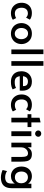

<svg xmlns="http://www.w3.org/2000/svg" viewBox="1674 -2448 1016 4403"><g transform="rotate(90 2181.5 -247.0)"><path d="M162.1 -18.6Q108.4 -48.8 76.2 -104.5Q43.9 -160.2 43.9 -235.4Q43.9 -305.7 73.2 -359.4Q102.5 -413.1 156.2 -442.4Q210 -470.7 280.3 -470.7Q333 -470.7 371.1 -457Q410.2 -444.3 431.6 -423.8Q416 -394.5 383.8 -336.9Q341.8 -378.9 289.1 -378.9Q224.6 -378.9 191.4 -339.8Q158.2 -300.8 158.2 -236.3Q158.2 -162.1 192.4 -121.1Q226.6 -80.1 289.1 -80.1Q320.3 -80.1 349.6 -88.9Q378.9 -97.7 394.5 -110.4Q408.2 -85 433.6 -34.2Q412.1 -16.6 372.1 -3.9Q333 9.8 285.2 9.8Q216.8 9.8 162.1 -18.6Z M625 -22.5Q569.3 -53.7 540 -109.4Q509.8 -164.1 509.8 -231.4Q509.8 -296.9 539.1 -351.6Q568.4 -407.2 624 -439.5Q678.7 -470.7 751 -470.7Q823.2 -470.7 877 -439.5Q931.6 -407.2 960.9 -351.6Q991.2 -296.9 991.2 -231.4Q991.2 -164.1 960.9 -109.4Q930.7 -53.7 876 -22.5Q822.3 9.8 751 9.8Q679.7 9.8 625 -22.5ZM844.7 -121.1Q878.9 -164.1 878.9 -228.5Q878.9 -293.9 842.8 -338.9Q806.6 -382.8 748 -382.8Q690.4 -382.8 656.2 -338.9Q622.1 -294.9 622.1 -228.5Q622.1 -165 659.2 -121.1Q696.3 -78.1 753.9 -78.1Q811.5 -78.1 844.7 -121.1Z M1115.2 -735.4Q1141.6 -735.4 1221.7 -735.4Q1221.7 -550.8 1221.7 0Q1195.3 0 1115.2 0Q1115.2 -183.6 1115.2 -735.4Z M1382.8 -735.4Q1409.2 -735.4 1489.3 -735.4Q1489.3 -550.8 1489.3 0Q1462.9 0 1382.8 0Q1382.8 -183.6 1382.8 -735.4Z M1721.7 -22.5Q1666 -54.7 1640.6 -109.4Q1614.3 -164.1 1614.3 -228.5Q1614.3 -301.8 1644.5 -357.4Q1675.8 -412.1 1729.5 -441.4Q1783.2 -470.7 1851.6 -470.7Q1957 -470.7 2008.8 -412.1Q2060.5 -353.5 2060.5 -248Q2060.5 -220.7 2057.6 -192.4Q1947.3 -192.4 1727.5 -192.4Q1738.3 -130.9 1770.5 -103.5Q1803.7 -77.1 1861.3 -77.1Q1909.2 -77.1 1940.4 -85Q1971.7 -92.8 1997.1 -107.4Q2008.8 -81.1 2030.3 -30.3Q2004.9 -13.7 1961.9 -2Q1918.9 9.8 1858.4 9.8Q1776.4 9.8 1721.7 -22.5ZM1955.1 -266.6Q1956.1 -329.1 1928.7 -354.5Q1900.4 -379.9 1848.6 -379.9Q1743.2 -379.9 1727.5 -266.6Q1803.7 -266.6 1955.1 -266.6Z M2264.6 -18.6Q2210.9 -48.8 2178.7 -104.5Q2146.5 -160.2 2146.5 -235.4Q2146.5 -305.7 2175.8 -359.4Q2205.1 -413.1 2258.8 -442.4Q2312.5 -470.7 2382.8 -470.7Q2435.5 -470.7 2473.6 -457Q2512.7 -444.3 2534.2 -423.8Q2518.6 -394.5 2486.3 -336.9Q2444.3 -378.9 2391.6 -378.9Q2327.1 -378.9 2293.9 -339.8Q2260.7 -300.8 2260.7 -236.3Q2260.7 -162.1 2294.9 -121.1Q2329.1 -80.1 2391.6 -80.1Q2422.9 -80.1 2452.1 -88.9Q2481.4 -97.7 2497.1 -110.4Q2510.7 -85 2536.1 -34.2Q2514.6 -16.6 2474.6 -3.9Q2435.5 9.8 2387.7 9.8Q2319.3 9.8 2264.6 -18.6Z M2679.7 -371.1Q2659.2 -371.1 2598.6 -371.1Q2598.6 -392.6 2598.6 -459Q2618.2 -459 2679.7 -459Q2679.7 -505.9 2679.7 -646.5Q2707 -652.3 2788.1 -669.9Q2788.1 -617.2 2788.1 -459Q2814.5 -459 2894.5 -459Q2894.5 -436.5 2894.5 -371.1Q2868.2 -371.1 2788.1 -371.1Q2788.1 -278.3 2788.1 0Q2760.7 0 2679.7 0Q2679.7 -92.8 2679.7 -371.1Z M2990.2 -459Q3003.9 -459 3044.9 -459Q3059.6 -459 3102.5 -459Q3102.5 -344.7 3102.5 0Q3074.2 0 2990.2 0Q2990.2 -115.2 2990.2 -459ZM2993.2 -566.4Q2971.7 -586.9 2971.7 -618.2Q2971.7 -646.5 2993.2 -666Q3013.7 -685.5 3044.9 -685.5Q3075.2 -685.5 3095.7 -666Q3117.2 -646.5 3117.2 -618.2Q3117.2 -586.9 3096.7 -566.4Q3079.1 -547.9 3052.7 -544.9Q3048.8 -544.9 3044.9 -544.9Q3013.7 -544.9 2993.2 -566.4Z M3252 -459Q3278.3 -459 3357.4 -459Q3358.4 -438.5 3358.4 -375Q3377.9 -417 3418.9 -444.3Q3460 -470.7 3514.6 -470.7Q3585.9 -470.7 3624 -441.4Q3662.1 -412.1 3674.8 -359.4Q3687.5 -305.7 3687.5 -220.7Q3687.5 -147.5 3687.5 0Q3661.1 0 3580.1 0Q3580.1 -54.7 3580.1 -217.8Q3580.1 -304.7 3562.5 -343.8Q3545.9 -381.8 3492.2 -381.8Q3462.9 -381.8 3431.6 -363.3Q3400.4 -344.7 3379.9 -309.6Q3359.4 -275.4 3359.4 -227.5Q3359.4 -152.3 3359.4 0Q3333 0 3252 0Q3252 -115.2 3252 -459Z M3949.2 225.6Q3899.4 211.9 3878.9 200.2Q3886.7 167 3903.3 99.6Q3968.8 142.6 4046.9 142.6Q4106.4 142.6 4147.5 114.3Q4188.5 85 4189.5 1Q4189.5 -26.4 4189.5 -81.1Q4168.9 -42 4122.1 -15.6Q4075.2 9.8 4017.6 9.8Q3958 9.8 3908.2 -19.5Q3857.4 -48.8 3829.1 -103.5Q3799.8 -159.2 3799.8 -232.4Q3799.8 -301.8 3827.1 -356.4Q3854.5 -411.1 3906.2 -441.4Q3957 -470.7 4024.4 -470.7Q4064.5 -470.7 4099.6 -457Q4134.8 -443.4 4159.2 -421.9Q4183.6 -402.3 4191.4 -381.8Q4192.4 -407.2 4194.3 -459Q4219.7 -459 4295.9 -459Q4295.9 -344.7 4295.9 -2.9Q4295.9 114.3 4236.3 176.8Q4175.8 240.2 4049.8 240.2Q3999 240.2 3949.2 225.6ZM4143.6 -120.1Q4182.6 -160.2 4182.6 -223.6Q4182.6 -226.6 4182.6 -231.4Q4182.6 -274.4 4165 -307.6Q4146.5 -341.8 4116.2 -361.3Q4085 -379.9 4047.9 -379.9Q3983.4 -379.9 3949.2 -338.9Q3914.1 -296.9 3914.1 -231.4Q3914.1 -164.1 3948.2 -122.1Q3982.4 -81.1 4047.9 -81.1Q4104.5 -81.1 4143.6 -120.1Z"/></g></svg>

Font: Alata=Ham
Style: Regular
Weight: 400
Designer: Spyros Zevelakis, Eben Sorkin
Version: Version 1.004